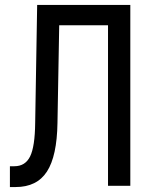

<svg xmlns="http://www.w3.org/2000/svg" viewBox="-20 -750 640 775"><path d="M20 5V-79H38Q82 -79 101.5 -118.5Q121 -158 122 -254L130 -730H506V0H416V-648H219L212 -254Q210 -120 169.5 -57.5Q129 5 43 5Z"/></svg>

Font: JetBrainsMonoNL NFM
Style: Regular
Weight: 400
Monospace: yes
Designer: Philipp Nurullin, Konstantin Bulenkov
Foundry: JetBrains
Version: Version 2.304; ttfautohint (v1.8.4.7-5d5b);Nerd Fonts 3.3.0